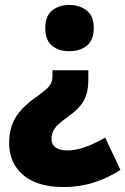

<svg xmlns="http://www.w3.org/2000/svg" viewBox="-20 -583 507 776"><path d="M337 -257Q337 -211 319.5 -178Q302 -145 256 -112Q213 -82 200.5 -63Q188 -44 188 -20Q188 1 205 13Q222 25 252 25Q316 25 405 -27L467 104Q415 137 358 155Q301 173 237 173Q131 173 74 124.5Q17 76 17 -5Q17 -65 42.5 -107.5Q68 -150 124 -189Q166 -219 179 -235Q192 -251 192 -274V-299H337ZM359 -470Q359 -421 331 -398.5Q303 -376 260 -376Q217 -376 190 -398.5Q163 -421 163 -470Q163 -518 190.5 -540.5Q218 -563 260 -563Q302 -563 330.5 -540.5Q359 -518 359 -470Z"/></svg>

Font: Noto Sans Gujarati SemiCondensed Black
Style: Regular
Weight: 900
Width: 4
Designer: Jelle Bosma - Monotype Design Team, Universal Thirst
Foundry: Monotype Imaging Inc.
Version: Version 2.106; ttfautohint (v1.8.4.7-5d5b)